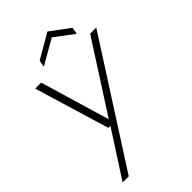

<svg xmlns="http://www.w3.org/2000/svg" viewBox="-263 -761 1065 1065"><g transform="rotate(-45 269.5 -228.5)"><path d="M35 215 209 -55H193L60 -496H107L228 -88H229L491 -496H539L83 215ZM180 -548 187 -588 332 -672 445 -588 438 -548 326 -632Z"/></g></svg>

Font: DM Sans 28pt ExtraLight
Style: Italic
Weight: 250
Italic angle: -10°
Version: Version 4.004;gftools[0.9.30]